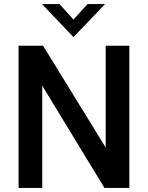

<svg xmlns="http://www.w3.org/2000/svg" viewBox="-20 -921 725 941"><path d="M71 -697H191L498 -198V-697H614V0H492L187 -501V0H71ZM186 -901H272L340 -825L409 -901H495L340 -739Z"/></svg>

Font: Hanken Grotesk SemiBold
Style: Regular
Weight: 600
Designer: Alfredo Marco Pradil
Foundry: Hanken Design Co.
Version: Version 3.014